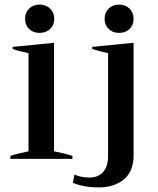

<svg xmlns="http://www.w3.org/2000/svg" viewBox="-20 -691 687 835"><path d="M89 -609Q89 -636 106.5 -653.5Q124 -671 152 -671Q180 -671 198 -653.5Q216 -636 216 -609Q216 -582 198 -565Q180 -548 152 -548Q124 -548 106.5 -565Q89 -582 89 -609ZM435 -609Q435 -636 452.5 -653.5Q470 -671 498 -671Q526 -671 543.5 -653.5Q561 -636 561 -609Q561 -582 543.5 -565Q526 -548 498 -548Q470 -548 452.5 -565Q435 -582 435 -609ZM25 -13Q51 -22 104 -33V-460Q63 -468 35 -478V-487L215 -505V-33Q262 -24 295 -13V0H25ZM297 104 304 68Q331 81 369 81Q408 81 429 56.5Q450 32 450 -12V-460Q407 -469 381 -478V-487L561 -505V-16Q561 54 519 89Q477 124 410 124Q344 124 297 104Z"/></svg>

Font: Trirong Medium
Style: Regular
Weight: 500
Designer: Katatrad Team
Foundry: CadsonDemak
Version: Version 1.001